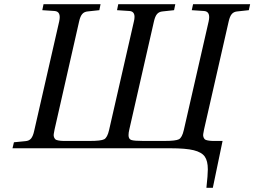

<svg xmlns="http://www.w3.org/2000/svg" viewBox="-20 -712 1221 922"><path d="M40 0 46.9 -28.8 102.1 -34.2Q120.1 -35.6 129.4 -47.1Q138.7 -58.6 144 -83L264.2 -608.9Q274.9 -656.7 242.2 -659.2L183.1 -663.1L189 -691.9H462.9L457 -663.1L401.9 -657.2Q384.3 -655.8 374.8 -644.5Q365.2 -633.3 359.9 -608.9L242.2 -90.8Q239.3 -76.7 238 -67.9Q236.8 -59.1 239.7 -52.5Q242.7 -45.9 246.1 -42.7Q249.5 -39.6 260 -37.6Q270.5 -35.6 280 -35.4Q289.6 -35.2 309.1 -35.2H411.1Q464.8 -35.2 480.2 -43.2Q495.6 -51.3 503.9 -87.9L623 -608.9Q626 -620.6 626 -630.9Q626 -657.7 601.1 -659.2L542 -663.1L547.9 -691.9H821.8L815.9 -663.1L761.2 -657.2Q743.7 -655.8 734.1 -644.5Q724.6 -633.3 719.2 -608.9L601.1 -90.8Q597.2 -74.7 597.2 -63Q597.2 -43.9 611.1 -39.6Q625 -35.2 668 -35.2H770Q823.7 -35.2 839.1 -43.2Q854.5 -51.3 862.8 -87.9L981.9 -608.9Q992.7 -656.7 960 -659.2L900.9 -663.1L907.2 -691.9H1181.2L1174.8 -663.1L1120.1 -657.2Q1102.5 -655.8 1093 -644.5Q1083.5 -633.3 1078.1 -608.9L960 -90.8Q957 -76.7 955.8 -67.9Q954.6 -59.1 957.5 -52.5Q960.4 -45.9 963.9 -42.7Q967.3 -39.6 977.8 -37.6Q988.3 -35.6 997.8 -35.4Q1007.3 -35.2 1026.9 -35.2H1048.8L1002 189.9H971.2Q978 128.4 978 101.1Q978 61 963.4 40Q948.7 19 910.6 9.5Q872.6 0 798.8 0Z"/></svg>

Font: Linguistics Pro
Style: Italic
Weight: 400
Italic angle: -12°
Designer: Stefan Peev, Context Ltd
Foundry: Stefan Peev, Context Ltd
Version: Version 001.000